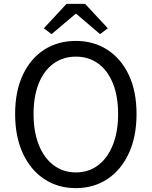

<svg xmlns="http://www.w3.org/2000/svg" viewBox="-20 -957 782 990"><path d="M371 13Q279 13 208.5 -33.5Q138 -80 98 -166Q58 -252 58 -369Q58 -487 98 -571.5Q138 -656 208.5 -701Q279 -746 371 -746Q463 -746 533.5 -700.5Q604 -655 644 -571Q684 -487 684 -369Q684 -252 644 -166Q604 -80 533.5 -33.5Q463 13 371 13ZM371 -68Q437 -68 486 -105Q535 -142 562 -210Q589 -278 589 -369Q589 -461 562 -527.5Q535 -594 486 -629.5Q437 -665 371 -665Q306 -665 256.5 -629.5Q207 -594 180 -527.5Q153 -461 153 -369Q153 -278 180 -210Q207 -142 256.5 -105Q306 -68 371 -68ZM246 -781 206 -811 323 -937H419L536 -811L496 -781L374 -885H369Z"/></svg>

Font: Noto Sans JP Thin
Style: Regular
Weight: 400
Version: Version 2.004-H2;hotconv 1.0.118;makeotfexe 2.5.65603